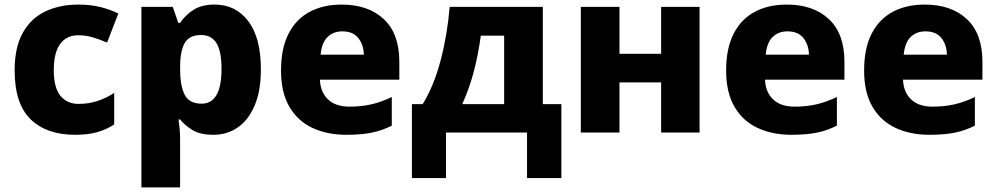

<svg xmlns="http://www.w3.org/2000/svg" viewBox="-20 -579 4355 839"><path d="M308 10Q184 10 114 -57.5Q44 -125 44 -272Q44 -372 79.5 -435.5Q115 -499 178 -529Q241 -559 322 -559Q376 -559 419.5 -548Q463 -537 497 -520L448 -393Q413 -408 383 -416.5Q353 -425 322 -425Q271 -425 243 -387Q215 -349 215 -273Q215 -196 244 -160.5Q273 -125 323 -125Q367 -125 405.5 -137.5Q444 -150 479 -173V-35Q445 -13 405 -1.5Q365 10 308 10Z M918 -559Q1010 -559 1065 -486.5Q1120 -414 1120 -276Q1120 -182 1093 -118.5Q1066 -55 1019.5 -22.5Q973 10 913 10Q854 10 820.5 -11Q787 -32 767 -57H760Q763 -38 765 -17Q767 4 767 28V240H598V-549H735L759 -479H767Q788 -511 824 -535Q860 -559 918 -559ZM859 -426Q808 -426 788 -392.5Q768 -359 767 -292V-277Q767 -204 787 -165Q807 -126 861 -126Q948 -126 948 -278Q948 -355 926 -390.5Q904 -426 859 -426Z M1473 -559Q1589 -559 1657 -495.5Q1725 -432 1725 -309V-231H1378Q1380 -177 1413 -145Q1446 -113 1507 -113Q1559 -113 1602.5 -123Q1646 -133 1692 -155V-30Q1651 -9 1605.5 0.5Q1560 10 1493 10Q1410 10 1345.5 -20Q1281 -50 1244.5 -112.5Q1208 -175 1208 -271Q1208 -368 1241 -432Q1274 -496 1333.5 -527.5Q1393 -559 1473 -559ZM1476 -442Q1437 -442 1411.5 -417.5Q1386 -393 1381 -340H1570Q1569 -383 1546 -412.5Q1523 -442 1476 -442Z M2352 -549V-124H2433V199H2283V0H1929V199H1780V-124H1827Q1876 -203 1905.5 -315.5Q1935 -428 1945 -549ZM2081 -423Q2070 -342 2051 -268.5Q2032 -195 2000 -124H2183V-423Z M2687 -549V-344H2869V-549H3037V0H2869V-219H2687V0H2518V-549Z M3418 -559Q3534 -559 3602 -495.5Q3670 -432 3670 -309V-231H3323Q3325 -177 3358 -145Q3391 -113 3452 -113Q3504 -113 3547.5 -123Q3591 -133 3637 -155V-30Q3596 -9 3550.5 0.5Q3505 10 3438 10Q3355 10 3290.5 -20Q3226 -50 3189.5 -112.5Q3153 -175 3153 -271Q3153 -368 3186 -432Q3219 -496 3278.5 -527.5Q3338 -559 3418 -559ZM3421 -442Q3382 -442 3356.5 -417.5Q3331 -393 3326 -340H3515Q3514 -383 3491 -412.5Q3468 -442 3421 -442Z M4021 -559Q4137 -559 4205 -495.5Q4273 -432 4273 -309V-231H3926Q3928 -177 3961 -145Q3994 -113 4055 -113Q4107 -113 4150.5 -123Q4194 -133 4240 -155V-30Q4199 -9 4153.5 0.5Q4108 10 4041 10Q3958 10 3893.5 -20Q3829 -50 3792.5 -112.5Q3756 -175 3756 -271Q3756 -368 3789 -432Q3822 -496 3881.5 -527.5Q3941 -559 4021 -559ZM4024 -442Q3985 -442 3959.5 -417.5Q3934 -393 3929 -340H4118Q4117 -383 4094 -412.5Q4071 -442 4024 -442Z"/></svg>

Font: Noto Sans ExtraBold
Style: Regular
Weight: 800
Designer: Monotype Design Team
Foundry: Monotype Imaging Inc.
Version: Version 2.007